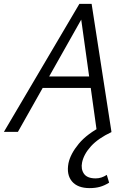

<svg xmlns="http://www.w3.org/2000/svg" viewBox="-21 -678 673 987"><path d="M477 0 391 -617H419L71 0H-1L387 -658H450L552 0ZM158 -226 191 -285H465L482 -226ZM440 289Q378 289 349 254.5Q320 220 331 161Q341 113 384 61Q427 9 510 -33L552 1Q484 33 447 73.5Q410 114 401 157Q394 191 410.5 215Q427 239 471 239Q486 239 500 234.5Q514 230 528 221L540 261Q516 276 492.5 282.5Q469 289 440 289Z"/></svg>

Font: Ysabeau Office
Style: Italic
Weight: 400
Italic angle: -12°
Designer: Christian Thalmann (Catharsis Fonts)
Version: Version 2.001;gftools[0.9.30]; featfreeze: tnum,lnum,ss02